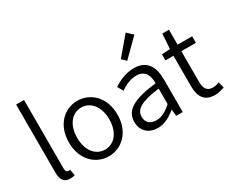

<svg xmlns="http://www.w3.org/2000/svg" viewBox="-127 -1276 2032 1702"><g transform="rotate(-30 889.0 -425.0)"><path d="M183 13C206 13 219 10 232 6L220 -57C210 -55 206 -55 201 -55C187 -55 176 -66 176 -93V-796H95V-99C95 -27 121 13 183 13Z M580 13C712 13 829 -91 829 -270C829 -450 712 -554 580 -554C448 -554 332 -450 332 -270C332 -91 448 13 580 13ZM580 -55C483 -55 416 -141 416 -270C416 -398 483 -485 580 -485C677 -485 745 -398 745 -270C745 -141 677 -55 580 -55Z M1082 13C1150 13 1212 -22 1264 -66H1267L1274 0H1341V-335C1341 -465 1289 -554 1158 -554C1071 -554 995 -514 948 -483L981 -426C1022 -455 1080 -486 1145 -486C1238 -486 1261 -414 1260 -341C1028 -315 925 -257 925 -139C925 -41 993 13 1082 13ZM1104 -53C1049 -53 1004 -79 1004 -144C1004 -218 1069 -264 1260 -286V-128C1205 -79 1159 -53 1104 -53ZM1142 -639 1313 -809 1255 -863 1100 -680Z M1668 13C1698 13 1734 3 1764 -7L1748 -69C1730 -61 1705 -54 1685 -54C1620 -54 1600 -94 1600 -160V-473H1749V-540H1600V-693H1532L1522 -540L1437 -535V-473H1519V-163C1519 -58 1555 13 1668 13Z"/></g></svg>

Font: Source Han Sans JP Normal
Style: Regular
Weight: 350
Designer: Ryoko NISHIZUKA 西塚涼子 (kana, bopomofo & ideographs); Paul D. Hunt (Latin, Greek & Cyrillic); Sandoll Communications 산돌커뮤니
Foundry: Adobe
Version: Version 2.002;hotconv 1.0.116;makeotfexe 2.5.65601